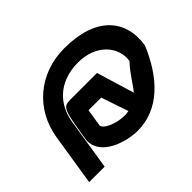

<svg xmlns="http://www.w3.org/2000/svg" viewBox="-117 -695 903 903"><g transform="rotate(-45 334.5 -244.0)"><path d="M25 20H128L169 -239C183 -329 250 -415 386 -415C506 -415 575 -333 562 -249C515 -198 496 -158 471 -129L414 -317H237C187 -317 183 -303 158 -147L155 -125C153 -28 283 11 358 11C500 11 602 -97 665 -249C689 -400 596 -508 388 -508C216 -508 91 -395 66 -239ZM248 -134 262 -221H346L392 -86C384 -84 374 -83 365 -83C311 -83 249 -109 248 -134Z"/></g></svg>

Font: Charger Sport
Style: BdExtObl
Weight: 700
Designer: Jasper
Foundry: Cannot Into Space Fonts
Version: Version 1.1